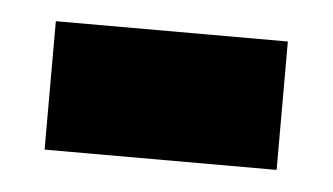

<svg xmlns="http://www.w3.org/2000/svg" viewBox="-27 -376 375 216"><g transform="rotate(5 160.0 -268.5)"><path d="M29 -196H291V-341H29Z"/></g></svg>

Font: Noto Sans Bengali ExtraCondensed ExtraBold
Style: Regular
Weight: 800
Width: 2
Designer: Joana Ranito - Universal Thirst; Jelle Bosma - Monotype Design Team
Foundry: Universal Thirst ehf.
Version: Version 3.000